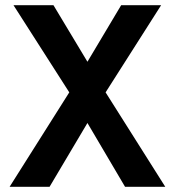

<svg xmlns="http://www.w3.org/2000/svg" viewBox="-20 -720 673 740"><path d="M17 0 247 -364 32 -700H186L317 -482L447 -700H601L387 -364L617 0H462L317 -246L171 0Z"/></svg>

Font: Zen Kaku Gothic Antique Black
Style: Regular
Weight: 900
Designer: Yoshimichi Ohira
Foundry: Positype
Version: Version 1.001